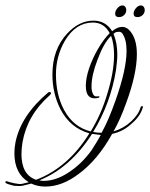

<svg xmlns="http://www.w3.org/2000/svg" viewBox="-40 -600 553 707"><path d="M127 87Q99 87 75 76Q67 78 59 80Q51 82 43 84Q31 86 11 84Q-10 79 -19 74Q-20 73 -20 71Q-20 67 -16 67Q-6 71 13.5 75Q33 79 41 77L66 71Q13 39 13 -36Q13 -46 14 -56Q15 -66 17 -76Q37 -175 138 -260Q139 -261 141 -261Q148 -261 148 -257Q148 -254 143 -249Q61 -177 43 -77Q41 -65 40 -54Q39 -43 39 -33Q39 44 93 62Q211 17 289 -109Q218 -129 182 -199Q153 -257 153 -325Q153 -418 207 -476Q251 -524 304 -524Q349 -524 373 -485Q392 -501 410 -501Q424 -501 435 -490Q464 -461 464 -401Q464 -327 424 -219Q414 -191 402.5 -165Q391 -139 378 -116Q415 -127 443 -153Q471 -179 478 -206Q480 -209 482 -209Q489 -209 486 -205Q477 -172 446 -146Q415 -116 373 -107Q319 -10 249 41Q188 87 127 87ZM294 -116Q332 -178 354 -251Q380 -334 380 -398Q380 -438 369 -468Q342 -442 319 -380Q297 -323 297 -281Q297 -265 302 -255Q306 -245 314 -245Q327 -245 324 -246Q326 -246 326 -244Q326 -238 308 -238Q276 -238 276 -284Q276 -313 288.5 -349.5Q301 -386 321.5 -421Q342 -456 364 -478Q343 -517 302 -517Q239 -517 199 -450Q166 -393 166 -326Q166 -251 196 -195Q230 -132 294 -116ZM334 -111Q348 -136 360.5 -165.5Q373 -195 385 -229Q426 -344 426 -413Q426 -454 411 -476Q407 -483 397 -483Q393 -483 388.5 -482Q384 -481 379 -476L378 -475Q392 -442 392 -399Q392 -386 390.5 -371.5Q389 -357 387 -341Q367 -219 303 -114Q318 -111 334 -111ZM121 66Q165 66 211 36Q261 4 298 -48Q306 -61 314.5 -74.5Q323 -88 331 -103Q323 -104 315 -105Q307 -106 299 -107Q219 18 105 64Q109 65 113 65.5Q117 66 121 66ZM466 -537Q452 -537 452 -550Q452 -560 460.5 -570Q469 -580 479 -580Q485 -580 489 -575Q493 -570 493 -563Q493 -552 485 -544.5Q477 -537 466 -537ZM398 -537Q384 -537 384 -550Q384 -560 392.5 -570Q401 -580 411 -580Q417 -580 421 -575Q425 -570 425 -563Q425 -552 417 -544.5Q409 -537 398 -537Z"/></svg>

Font: Passions Conflict
Style: Regular
Weight: 400
Designer: Robert E. Leuschke
Foundry: Robert E. Leuschke
Version: Version 1.010; ttfautohint (v1.8.3)